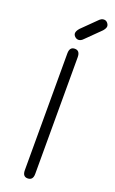

<svg xmlns="http://www.w3.org/2000/svg" viewBox="-157 -838 530 883"><g transform="rotate(20 108.0 -396.5)"><path d="M133.8 -24.4Q133.8 6.8 107.4 6.8Q83 6.8 83 -24.4V-595.7Q83 -627.9 108.4 -627.9Q133.8 -627.9 133.8 -595.7ZM201.2 -752 132.8 -684.6Q121.1 -671.9 109.4 -671.9Q99.6 -671.9 91.8 -679.2Q84 -686.5 84 -695.3Q84 -706.1 96.7 -720.7L164.1 -787.1Q175.8 -799.8 188.5 -799.8Q199.2 -799.8 206.1 -791.5Q212.9 -783.2 212.9 -775.4Q212.9 -765.6 201.2 -752Z"/></g></svg>

Font: Jura
Style: Book
Weight: 400
Version: Version 2.3